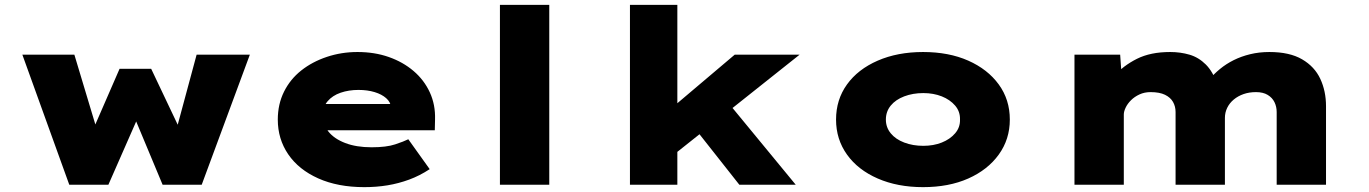

<svg xmlns="http://www.w3.org/2000/svg" viewBox="-20 -760 5633 790"><path d="M265 0 72 -535H286L381 -219L361 -222L472 -477H602L723 -222L704 -220L789 -535H1008L810 0H649L515 -321H567L426 0Z M1479 10Q1370 10 1289.5 -26Q1209 -62 1166 -125Q1123 -188 1123 -268Q1123 -331 1148.5 -382.5Q1174 -434 1219.5 -470Q1265 -506 1325 -526Q1385 -546 1451 -546Q1521 -546 1579.5 -525.5Q1638 -505 1681.5 -468Q1725 -431 1748.5 -380Q1772 -329 1770 -268L1769 -224H1249L1226 -332H1608L1589 -301V-319Q1587 -340 1569 -356Q1551 -372 1521.5 -381Q1492 -390 1455 -390Q1415 -390 1381.5 -378.5Q1348 -367 1328 -343.5Q1308 -320 1308 -284Q1308 -248 1331.5 -218.5Q1355 -189 1400.5 -171.5Q1446 -154 1509 -154Q1570 -154 1606 -166Q1642 -178 1660 -187L1748 -64Q1707 -37 1663.5 -21Q1620 -5 1574.5 2.5Q1529 10 1479 10Z M2037 0V-740H2240V0Z M2758 -128 2671 -254 3003 -535H3270ZM2572 0V-740H2767V0ZM3022 0 2790 -294 2928 -396 3254 0Z M3778 10Q3673 10 3591.5 -25.5Q3510 -61 3465 -124Q3420 -187 3420 -268Q3420 -350 3465 -412.5Q3510 -475 3591.5 -510.5Q3673 -546 3778 -546Q3884 -546 3964 -510.5Q4044 -475 4089.5 -412.5Q4135 -350 4135 -268Q4135 -187 4089.5 -124Q4044 -61 3964 -25.5Q3884 10 3778 10ZM3779 -160Q3821 -160 3855 -173.5Q3889 -187 3910 -211.5Q3931 -236 3930 -268Q3931 -301 3910 -325.5Q3889 -350 3855 -363.5Q3821 -377 3779 -377Q3736 -377 3700.5 -363.5Q3665 -350 3645 -325.5Q3625 -301 3625 -268Q3625 -236 3645 -211.5Q3665 -187 3700.5 -173.5Q3736 -160 3779 -160Z M4401 0V-535H4589L4597 -422L4559 -445Q4581 -467 4605.5 -485.5Q4630 -504 4658 -518Q4686 -532 4720 -539Q4754 -546 4795 -546Q4837 -546 4874.5 -535Q4912 -524 4941.5 -494.5Q4971 -465 4989 -412L4944 -416L4953 -430Q4974 -455 4999.5 -476Q5025 -497 5056 -512.5Q5087 -528 5124 -537Q5161 -546 5203 -546Q5286 -546 5337.5 -516Q5389 -486 5412.5 -435.5Q5436 -385 5436 -323V0H5233V-299Q5233 -321 5224 -339.5Q5215 -358 5196 -369.5Q5177 -381 5148 -381Q5120 -381 5097 -373Q5074 -365 5056.5 -350.5Q5039 -336 5029.5 -316.5Q5020 -297 5020 -275V0H4817V-299Q4817 -322 4806.5 -340.5Q4796 -359 4773.5 -370Q4751 -381 4714 -381Q4689 -381 4668.5 -371.5Q4648 -362 4633.5 -347.5Q4619 -333 4611.5 -317Q4604 -301 4604 -289V0Z"/></svg>

Font: Lexend Peta Black
Style: Regular
Weight: 900
Version: Version 1.007